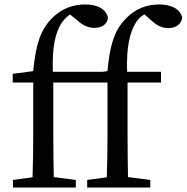

<svg xmlns="http://www.w3.org/2000/svg" viewBox="-20 -841 837 861"><path d="M440 -519H217C213 -631 229 -693 253 -733C264 -751 278 -765 294 -776L325 -751C351 -727 377 -716 403 -716C441 -716 463 -736 464 -763C453 -804 413 -821 361 -821C311 -821 256 -805 208 -754C162 -705 140 -641 129 -522L37 -510V-471H129V-230C129 -168 128 -108 126 -46L38 -34V0H320V-34L221 -47C220 -108 219 -169 219 -230V-471H462V-230C462 -168 461 -108 459 -46L371 -34V0H654V-34L554 -47C553 -108 552 -169 552 -230V-471H702V-519H550C546 -631 563 -695 587 -736C597 -753 611 -767 627 -777L657 -751C682 -727 706 -715 735 -715C772 -715 795 -736 797 -763C786 -804 744 -821 693 -821C643 -821 588 -805 541 -754C494 -705 472 -639 462 -522Z"/></svg>

Font: Noto Serif SC Medium
Style: Regular
Weight: 500
Designer: Ryoko NISHIZUKA 西塚涼子 (kana & ideographs); Frank Grießhammer (Latin, Greek & Cyrillic); Wenlong ZHANG 张文龙 (bopomofo); San
Foundry: Adobe Systems Incorporated
Version: Version 1.001;PS 1.001;hotconv 16.6.54;makeotf.lib2.5.65590